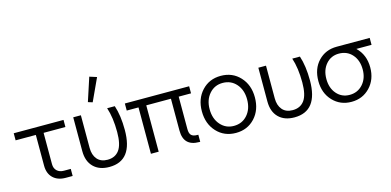

<svg xmlns="http://www.w3.org/2000/svg" viewBox="-72 -1186 3310 1624"><g transform="rotate(-15 1583.5 -374.0)"><path d="M15 -406V-468H451V-406H260V-132Q260 -95 282.5 -73.5Q305 -52 343 -52H403V10H343Q273 10 232.5 -29Q192 -68 192 -137V-406Z M728 -548 689 -560 756 -765 819 -745ZM724 17Q636 17 586 -33Q536 -83 536 -172V-468H603V-182Q603 -120 634.5 -83Q666 -46 725 -46Q792 -46 827.5 -94.5Q863 -143 863 -252Q863 -378 833 -468H900Q930 -378 930 -252Q930 17 724 17Z M988 -406V-468H1551V-406H1443V-122Q1443 -84 1459 -68Q1475 -52 1512 -52H1520V10H1512Q1375 10 1375 -127V-406H1159V0H1091V-406Z M1833 16Q1731 16 1665.5 -54.5Q1600 -125 1600 -235Q1600 -344 1665 -414Q1730 -484 1831 -484Q1933 -484 1998.5 -413.5Q2064 -343 2064 -234Q2064 -124 1999 -54Q1934 16 1833 16ZM1831 -46Q1904 -46 1950 -98.5Q1996 -151 1996 -234Q1996 -317 1950 -369.5Q1904 -422 1831 -422Q1760 -422 1714 -369.5Q1668 -317 1668 -235Q1668 -152 1714 -99Q1760 -46 1831 -46Z M2345 17Q2257 17 2207 -33Q2157 -83 2157 -172V-468H2224V-182Q2224 -120 2255.5 -83Q2287 -46 2346 -46Q2413 -46 2448.5 -94.5Q2484 -143 2484 -252Q2484 -378 2454 -468H2521Q2551 -378 2551 -252Q2551 17 2345 17Z M2618 -227Q2618 -335 2681.5 -401.5Q2745 -468 2843 -468H3132V-407H2999Q3072 -337 3072 -226Q3072 -121 3007.5 -53Q2943 15 2845 15Q2747 15 2682.5 -53Q2618 -121 2618 -227ZM2688 -227Q2688 -147 2732 -96.5Q2776 -46 2845 -46Q2915 -46 2960.5 -96.5Q3006 -147 3006 -226Q3006 -306 2961.5 -356.5Q2917 -407 2845 -407Q2776 -407 2732 -356.5Q2688 -306 2688 -227Z"/></g></svg>

Font: Didact Gothic
Style: Regular
Weight: 400
Designer: Daniel Johnson
Foundry: Daniel Johnson
Version: Version 2.101;PS 002.101;hotconv 1.0.88;makeotf.lib2.5.64775